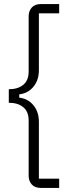

<svg xmlns="http://www.w3.org/2000/svg" viewBox="-20 -780 372 938"><path d="M179 138Q150 138 135 121Q120 104 120 78V-191Q120 -235 93.5 -256.5Q67 -278 23 -278V-344Q67 -344 93.5 -365.5Q120 -387 120 -431V-700Q120 -726 135 -743Q150 -760 179 -760H269V-715H170V-437Q170 -389 143.5 -356.5Q117 -324 74 -319V-303Q117 -298 143.5 -265.5Q170 -233 170 -185V93H269V138Z"/></svg>

Font: IBM Plex Sans Hebrew Light
Style: Regular
Weight: 300
Designer: Mike Abbink, Paul van der Laan, Pieter van Rosmalen, Yanek Iontef
Foundry: Bold Monday
Version: Version 1.2